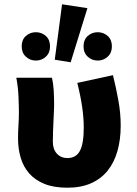

<svg xmlns="http://www.w3.org/2000/svg" viewBox="-20 -862 640 894"><path d="M294 12Q231 12 187.5 -5.5Q144 -23 116.5 -54Q89 -85 76.5 -127Q64 -169 64 -217Q64 -248 66 -278.5Q68 -309 68 -340Q68 -370 66 -414Q64 -458 56 -500H222Q228 -474 230 -442Q232 -410 232 -374Q232 -361 231 -341.5Q230 -322 229 -299Q228 -276 227 -251Q226 -226 226 -202Q226 -167 245 -146.5Q264 -126 294 -126Q334 -126 352 -159.5Q370 -193 370 -268Q370 -311 363 -361Q356 -411 340 -476L506 -512Q520 -455 531 -395.5Q542 -336 542 -277Q542 -211 526.5 -157.5Q511 -104 480.5 -66.5Q450 -29 403.5 -8.5Q357 12 294 12ZM147 -580Q120 -580 100.5 -598Q81 -616 81 -646Q81 -677 100.5 -694.5Q120 -712 147 -712Q174 -712 193.5 -694.5Q213 -677 213 -646Q213 -616 193.5 -598Q174 -580 147 -580ZM235 -584 269 -842 387 -824 309 -572ZM435 -580Q408 -580 388.5 -598Q369 -616 369 -646Q369 -677 388.5 -694.5Q408 -712 435 -712Q462 -712 481.5 -694.5Q501 -677 501 -646Q501 -616 481.5 -598Q462 -580 435 -580Z"/></svg>

Font: Source Code Pro Black
Style: Regular
Weight: 900
Monospace: yes
Designer: Paul D. Hunt, Teo Tuominen
Foundry: Adobe Systems Incorporated
Version: Version 2.030;PS 1.000;hotconv 16.6.51;makeotf.lib2.5.65220